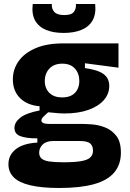

<svg xmlns="http://www.w3.org/2000/svg" viewBox="-20 -751 647 956"><path d="M275 185Q187 185 130.5 171.5Q74 158 48 131.5Q22 105 22 67Q22 21 58.5 -8Q95 -37 166 -41V-62Q111 -62 81.5 -73Q52 -84 52 -114Q52 -142 81 -165Q110 -188 177 -201V-222Q116 -227 80 -262.5Q44 -298 44 -356Q44 -405 72 -445.5Q100 -486 156 -510.5Q212 -535 296 -535H570V-414L403 -436V-412Q468 -403 496 -382Q524 -361 524 -323Q524 -283 496.5 -252Q469 -221 419 -203.5Q369 -186 300 -186Q288 -186 273.5 -187Q259 -188 220 -192Q204 -178 195 -168.5Q186 -159 186 -151Q186 -145 191 -141Q196 -137 205.5 -135.5Q215 -134 226 -134H387Q407 -134 439.5 -131.5Q472 -129 504.5 -116Q537 -103 559.5 -74Q582 -45 582 9Q582 68 549 107.5Q516 147 448 166Q380 185 275 185ZM296 57Q354 57 386 51Q418 45 430.5 32Q443 19 443 0Q443 -18 436 -28.5Q429 -39 418 -43Q407 -47 395.5 -48Q384 -49 376 -49H247Q210 -49 192.5 -31.5Q175 -14 175 9Q175 28 187 38.5Q199 49 225.5 53Q252 57 296 57ZM289 -266Q332 -266 353.5 -289Q375 -312 375 -347Q375 -385 353 -409.5Q331 -434 290 -434Q249 -434 226 -409.5Q203 -385 203 -347Q203 -324 213 -305.5Q223 -287 242 -276.5Q261 -266 289 -266ZM143 -731H238Q236 -708 250 -692Q264 -676 300 -676Q336 -676 348 -692Q360 -708 358 -731H454Q459 -680 440.5 -648.5Q422 -617 385 -602Q348 -587 297 -587Q246 -587 209.5 -602Q173 -617 155 -648.5Q137 -680 143 -731Z"/></svg>

Font: Bricolage Grotesque 96pt ExtraBold ExtraBold
Style: Regular
Weight: 800
Version: Version 1.001;gftools[0.9.33.dev8+g029e19f]